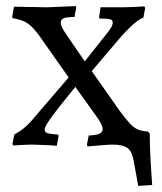

<svg xmlns="http://www.w3.org/2000/svg" viewBox="-20 -476 532 632"><path d="M435 136 420 53Q415 23 400 11.5Q385 0 350 0Q339 0 315.5 2Q292 4 268 6L266 1L272 -30Q297 -31 307.5 -36Q318 -41 318 -51Q318 -57 314 -66Q310 -75 301 -88L228 -190Q170 -119 148.5 -89Q127 -59 127 -51Q127 -41 135.5 -38Q144 -35 171 -33L173 -29L167 4Q146 2 129.5 1.5Q113 1 101.5 0.5Q90 0 84 0Q69 0 52 1Q35 2 24 3L21 -2L27 -33Q45 -43 58 -53.5Q71 -64 85 -80Q99 -96 120 -121L206 -221L130 -329Q108 -362 92.5 -379.5Q77 -397 61.5 -404.5Q46 -412 22 -416L20 -420L26 -454Q52 -453 77 -453Q102 -453 127 -452Q144 -452 172.5 -453.5Q201 -455 229 -456L231 -451L225 -420Q200 -420 190 -416Q180 -412 180 -401Q180 -394 184.5 -385Q189 -376 204 -354L259 -274L320 -351Q339 -374 345 -384Q351 -394 351 -402Q351 -410 342.5 -412.5Q334 -415 308 -415L306 -419L311 -452H384Q399 -452 420 -453Q441 -454 455 -455L458 -450L452 -418Q439 -414 418 -395.5Q397 -377 368 -343L282 -242L374 -111Q394 -84 407.5 -69.5Q421 -55 434.5 -49.5Q448 -44 467 -43L473 -36Q473 -2 475 39Q477 80 481 133Z"/></svg>

Font: Alegreya
Style: Regular
Weight: 400
Designer: Juan Pablo del Peral
Foundry: Huerta Tipografica
Version: Version 2.009